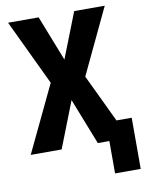

<svg xmlns="http://www.w3.org/2000/svg" viewBox="-96 -778 769 1018"><g transform="rotate(-10 289.0 -268.5)"><path d="M577.6 -101.1V174.3H439.5V0H377.4L279.8 -248.5L182.6 0H16.1L187 -358.4L19.5 -710.9H184.1L279.8 -466.8L375.5 -710.9H540L373 -358.4L495.6 -101.1Z"/></g></svg>

Font: RobotoCondensed-Bold
Style: Bold
Weight: 700
Designer: Google
Version: Version 2.001240; 2014